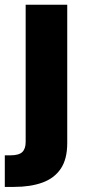

<svg xmlns="http://www.w3.org/2000/svg" viewBox="-50 -562 351 787"><path d="M55.2 -542.5H225.6V24.4Q225.6 90.3 199 129.6Q172.4 168.9 123.5 186.5Q74.7 204.1 7.8 204.1H-30.3V74.7H-7.8Q27.3 74.7 41.3 61.3Q55.2 47.9 55.2 20Z"/></svg>

Font: Inter 16pt ExtraBold
Style: Regular
Weight: 800
Version: Version 4.001;git-66647c0bb